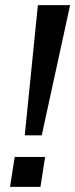

<svg xmlns="http://www.w3.org/2000/svg" viewBox="-20 -725 292 745"><path d="M76 -200 127 -705H252L142 -200ZM19 0 37 -116H155L137 0Z"/></svg>

Font: Nunito Sans 10pt SemiCondensed SemiBold
Style: Italic
Weight: 600
Width: 4
Italic angle: -9°
Designer: Vernon Adams
Foundry: Vernon Adams
Version: Version 3.101;gftools[0.9.27]